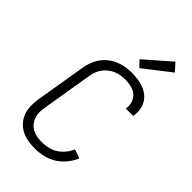

<svg xmlns="http://www.w3.org/2000/svg" viewBox="-290 -1076 1179 1179"><g transform="rotate(45 300.0 -486.0)"><path d="M264 8Q232 8 201.5 3Q171 -2 145 -15.5Q119 -29 99.5 -51Q80 -73 70 -101Q60 -129 59.5 -160Q59 -191 64 -223L118 -548Q122 -575 131.5 -601.5Q141 -628 157.5 -651.5Q174 -675 197 -693.5Q220 -712 246.5 -723Q273 -734 300 -738.5Q327 -743 354 -743Q381 -743 407 -739.5Q433 -736 457 -727Q481 -718 500.5 -702.5Q520 -687 532.5 -665.5Q545 -644 548.5 -618Q552 -592 548 -565Q548 -564 547.5 -563Q547 -562 547 -561H483Q483 -561 483 -562Q483 -563 483 -564Q488 -591 479.5 -616Q471 -641 452 -657Q433 -673 407 -679Q381 -685 354 -685Q334 -685 314 -681.5Q294 -678 275 -669.5Q256 -661 239 -647Q222 -633 210 -615.5Q198 -598 191.5 -578.5Q185 -559 182 -539L128 -213Q124 -191 124 -169.5Q124 -148 131 -128.5Q138 -109 151 -93Q164 -77 181.5 -67.5Q199 -58 220.5 -54Q242 -50 264 -50Q290 -50 317 -56Q344 -62 368 -77Q392 -92 410.5 -114.5Q429 -137 440 -163L498 -143Q484 -109 459.5 -79Q435 -49 403 -29Q371 -9 335 -0.5Q299 8 264 8ZM366 -795 329 -835 495 -980 540 -930Z"/></g></svg>

Font: Iosevka SS04 Light Extended
Style: Italic
Weight: 300
Width: 7
Italic angle: -9°
Monospace: yes
Designer: Belleve Invis
Foundry: Belleve Invis
Version: Version 19.0.0; ttfautohint (v1.8.4)